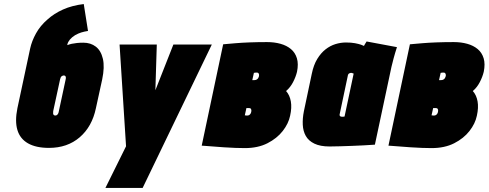

<svg xmlns="http://www.w3.org/2000/svg" viewBox="-20 -720 2415 949"><path d="M392 -509Q375 -509 360.5 -507.5Q346 -506 334.5 -503.5Q323 -501 313 -497V-501Q316 -513 325.5 -524.5Q335 -536 351 -546Q367 -555 381.5 -559.5Q396 -564 415 -567L394 -700Q336 -693 291.5 -673Q247 -653 215 -624Q179 -593 158 -555Q137 -517 129 -480L66 -185Q53 -121 66 -77.5Q79 -34 118.5 -11.5Q158 11 222 11Q313 11 374 -41.5Q435 -94 454 -185L485 -327Q498 -389 488.5 -429.5Q479 -470 453.5 -489.5Q428 -509 392 -509ZM295 -347Q300 -347 302.5 -344.5Q305 -342 305.5 -337.5Q306 -333 304 -325L271 -171Q270 -164 267.5 -159Q265 -154 261.5 -151.5Q258 -149 253 -149Q249 -149 246 -151.5Q243 -154 242.5 -159Q242 -164 243 -171L277 -328Q278 -333 280 -337Q282 -341 284.5 -343Q287 -345 290 -346Q293 -347 295 -347Z M501 209H685L1027 -500H837L748 -274L755 -500H571L603 3Z M1394 -270Q1415 -288 1428.5 -314Q1442 -340 1448 -365Q1456 -404 1447.5 -432Q1439 -460 1418 -477.5Q1397 -495 1366.5 -503.5Q1336 -512 1300 -512Q1254 -512 1214.5 -510.5Q1175 -509 1145.5 -506.5Q1116 -504 1099.5 -502.5Q1083 -501 1083 -501L977 0Q977 0 992.5 1Q1008 2 1032.5 4Q1057 6 1086 8Q1115 10 1142.5 11Q1170 12 1190 12Q1255 12 1302 -12Q1349 -36 1377.5 -72.5Q1406 -109 1414 -148Q1423 -188 1417.5 -219Q1412 -250 1394 -270ZM1251 -361Q1254 -361 1256 -359.5Q1258 -358 1259 -356Q1260 -354 1260.5 -350.5Q1261 -347 1260 -343Q1259 -339 1256.5 -334.5Q1254 -330 1249 -327Q1244 -324 1237 -324H1227L1235 -360Q1237 -360 1239 -360.5Q1241 -361 1243 -361Q1245 -361 1247 -361Q1249 -361 1251 -361ZM1203 -149Q1202 -149 1200.5 -149Q1199 -149 1197.5 -149Q1196 -149 1194 -149.5Q1192 -150 1190 -150L1198 -186H1210Q1214 -186 1216.5 -185Q1219 -184 1220.5 -181.5Q1222 -179 1222.5 -176Q1223 -173 1222 -168Q1221 -162 1218 -157.5Q1215 -153 1211 -151Q1207 -149 1203 -149Z M1942 -487 1792 -515Q1787 -508 1783 -500.5Q1779 -493 1779 -493Q1776 -495 1764.5 -499Q1753 -503 1734.5 -506.5Q1716 -510 1690 -510Q1664 -510 1638 -502Q1612 -494 1589 -476Q1566 -458 1548 -428.5Q1530 -399 1521 -355L1482 -170Q1475 -135 1476.5 -103.5Q1478 -72 1491.5 -48Q1505 -24 1534 -10Q1563 4 1609 4Q1632 4 1661.5 3Q1691 2 1721 1Q1751 0 1776.5 -1.5Q1802 -3 1817.5 -4Q1833 -5 1833 -5L1915 -390Q1919 -407 1925.5 -431.5Q1932 -456 1942 -487ZM1659 -156 1700 -350Q1701 -353 1703 -355Q1705 -357 1707.5 -358Q1710 -359 1712.5 -359.5Q1715 -360 1716 -360Q1717 -360 1718.5 -359.5Q1720 -359 1721.5 -358.5Q1723 -358 1725 -357.5Q1727 -357 1728 -356L1683 -144Q1681 -144 1679 -143.5Q1677 -143 1675.5 -143Q1674 -143 1672.5 -143Q1671 -143 1669 -143Q1666 -143 1663 -144.5Q1660 -146 1659 -149Q1658 -152 1659 -156Z M2317 -270Q2338 -288 2351.5 -314Q2365 -340 2371 -365Q2379 -404 2370.5 -432Q2362 -460 2341 -477.5Q2320 -495 2289.5 -503.5Q2259 -512 2223 -512Q2177 -512 2137.5 -510.5Q2098 -509 2068.5 -506.5Q2039 -504 2022.5 -502.5Q2006 -501 2006 -501L1900 0Q1900 0 1915.5 1Q1931 2 1955.5 4Q1980 6 2009 8Q2038 10 2065.5 11Q2093 12 2113 12Q2178 12 2225 -12Q2272 -36 2300.5 -72.5Q2329 -109 2337 -148Q2346 -188 2340.5 -219Q2335 -250 2317 -270ZM2174 -361Q2177 -361 2179 -359.5Q2181 -358 2182 -356Q2183 -354 2183.5 -350.5Q2184 -347 2183 -343Q2182 -339 2179.5 -334.5Q2177 -330 2172 -327Q2167 -324 2160 -324H2150L2158 -360Q2160 -360 2162 -360.5Q2164 -361 2166 -361Q2168 -361 2170 -361Q2172 -361 2174 -361ZM2126 -149Q2125 -149 2123.5 -149Q2122 -149 2120.5 -149Q2119 -149 2117 -149.5Q2115 -150 2113 -150L2121 -186H2133Q2137 -186 2139.5 -185Q2142 -184 2143.5 -181.5Q2145 -179 2145.5 -176Q2146 -173 2145 -168Q2144 -162 2141 -157.5Q2138 -153 2134 -151Q2130 -149 2126 -149Z"/></svg>

Font: Advent Pro Black
Style: Italic
Weight: 900
Italic angle: -12°
Version: Version 3.000